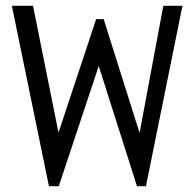

<svg xmlns="http://www.w3.org/2000/svg" viewBox="-20 -643 665 663"><path d="M149 0 21 -623H94L182 -185L312 -577H338L462 -184L544 -623H610L484 0H453L321 -415L183 0Z"/></svg>

Font: Inconsolata Expanded Thin
Style: Regular
Weight: 100
Width: 7
Monospace: yes
Designer: Raph Levien, Cyreal, Brenton Simpson
Foundry: Raph Levien, Cyreal, Google
Version: Version 3.100; ttfautohint (v1.8.4.7-5d5b)